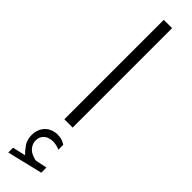

<svg xmlns="http://www.w3.org/2000/svg" viewBox="-321 -611 870 870"><g transform="rotate(45 113.5 -176.5)"><path d="M76.7 240.7Q59.6 223.6 46.1 203.9Q32.7 184.1 32.7 154.3Q32.7 121.6 50.8 99.1Q62.5 84.5 79.6 77.1Q96.7 69.8 114.7 69.8Q132.3 69.8 143.1 73.7Q153.8 77.6 165.5 84.5L166 116.2Q143.6 106.4 121.6 106.4Q111.8 106.4 99.6 109.9Q87.4 113.3 78.1 122.1Q71.3 127.9 67.1 137.5Q63 147 63 160.6Q63.5 179.2 76.2 195.8Q88.9 212.4 114.7 219.7Q116.2 220.2 119.4 221.4Q122.6 222.7 127.4 222.7Q131.3 222.7 133.8 222.2L184.6 211.4V244.6L14.2 285.6V254.9ZM87.4 -637.7H140.6V-0.5H87.4Z"/></g></svg>

Font: Vazir Thin WOL-UI
Style: Thin-WOL-UI
Weight: 100
Designer: Saber Rastikerdar
Foundry: Saber Rastikerdar
Version: Version 30.1.0